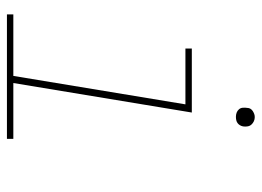

<svg xmlns="http://www.w3.org/2000/svg" viewBox="-118 -618 737 540"><g transform="rotate(90 250.0 -348.5)"><path d="M371 0H21V-18H194L274 -502H117V-520H297L214 -18H371ZM309 -644Q303 -644 297.5 -646Q292 -648 288 -652.5Q284 -657 283.5 -663.5Q283 -670 284 -676Q284 -681 286.5 -685Q289 -689 293 -691.5Q297 -694 301 -695.5Q305 -697 310 -697Q316 -697 321.5 -694.5Q327 -692 331 -687.5Q335 -683 336 -676.5Q337 -670 336 -664Q335 -659 332.5 -655Q330 -651 326.5 -648.5Q323 -646 318.5 -645Q314 -644 309 -644Z"/></g></svg>

Font: Iosevka Term Curly Th Obl
Style: Regular
Weight: 100
Italic angle: -9°
Designer: Belleve Invis
Foundry: Belleve Invis
Version: Version 32.3.0